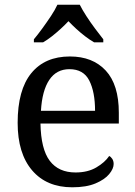

<svg xmlns="http://www.w3.org/2000/svg" viewBox="-20 -786 575 816"><path d="M287 10Q178 10 116.5 -62Q55 -134 55 -264Q55 -404 113 -475Q171 -546 277 -546Q374 -546 429.5 -486Q485 -426 485 -307V-261H152Q154 -152 191.5 -102.5Q229 -53 301 -53Q353 -53 389.5 -74.5Q426 -96 444 -123Q451 -120 457 -111Q463 -102 463 -89Q463 -69 444 -46Q425 -23 386 -6.5Q347 10 287 10ZM384 -315Q384 -395 359.5 -443.5Q335 -492 275 -492Q220 -492 189.5 -446.5Q159 -401 154 -315ZM124 -619Q140 -638 159 -664Q178 -690 196 -717Q214 -744 224 -766H319Q330 -744 347.5 -717Q365 -690 384.5 -664Q404 -638 419 -619V-606H380Q361 -617 341.5 -632Q322 -647 304 -663.5Q286 -680 271 -696Q256 -680 238 -663.5Q220 -647 201 -632Q182 -617 163 -606H124Z"/></svg>

Font: Noto Serif Armenian
Style: Regular
Weight: 400
Designer: Monotype Design Team
Foundry: Monotype Imaging Inc.
Version: Version 2.007